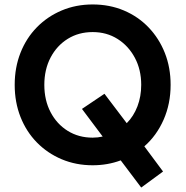

<svg xmlns="http://www.w3.org/2000/svg" viewBox="-20 -732 833 862"><path d="M396 10Q321 10 257 -17Q193 -44 145.5 -92.5Q98 -141 72 -207Q46 -273 46 -351Q46 -429 72 -495Q98 -561 145.5 -609.5Q193 -658 257 -685Q321 -712 396 -712Q472 -712 536 -685Q600 -658 647 -609Q694 -560 720 -494.5Q746 -429 746 -351Q746 -266 714.5 -194.5Q683 -123 628 -75L712 38L614 110L522 -12Q463 10 396 10ZM396 -114Q419 -114 441 -119L348 -243L449 -311L549 -179Q580 -210 597 -254.5Q614 -299 614 -351Q614 -419 585.5 -472.5Q557 -526 508 -557Q459 -588 396 -588Q333 -588 284 -557.5Q235 -527 207 -473.5Q179 -420 179 -351Q179 -282 207 -228.5Q235 -175 284 -144.5Q333 -114 396 -114Z"/></svg>

Font: Lexend Deca Medium
Style: Regular
Weight: 500
Designer: Bonnie Shaver-Troup, Thomas Jockin
Foundry: Lexend
Version: Version 1.008; ttfautohint (v1.8.4.7-5d5b)